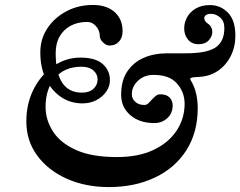

<svg xmlns="http://www.w3.org/2000/svg" viewBox="-20 -738 966 772"><path d="M417.9 14.2Q323.7 14.2 248.7 -19.3Q173.6 -52.8 129.8 -112.3Q85.9 -171.8 85.9 -249.8Q85.9 -322 115.7 -380.1Q145.5 -438.3 195.9 -472.8Q246.3 -507.4 307.2 -506.4Q366.2 -505.4 394.1 -479.6Q422 -453.8 422 -416Q422 -391 407.3 -369.8Q392.7 -348.5 367.7 -335.4Q342.8 -322.3 311.3 -322.3Q263 -322.3 224.9 -348.3Q186.8 -374.3 164.4 -420.3Q142.1 -466.4 142.1 -527.4Q142.1 -581.9 171.1 -625.1Q200.2 -668.4 249.1 -693.7Q298 -719 357.2 -718Q411.1 -717 442 -688.5Q472.9 -660.1 472.9 -612.2Q472.9 -586.5 458.4 -570.7Q444 -554.9 419.9 -554.9Q407.2 -554.9 394.3 -567.4Q381.3 -579.8 381.3 -593.1Q381.3 -615 366.3 -632.4Q351.3 -649.8 331 -649.8Q293.1 -649.8 264.7 -634.8Q236.3 -619.9 220.1 -591.9Q203.9 -564 203.9 -525Q203.9 -365.5 309.3 -365.5Q338.8 -365.5 355.6 -380.8Q372.4 -396 372.4 -419Q372.4 -439.8 355.5 -454.8Q338.5 -469.7 307.5 -469.7Q240 -469.7 201.6 -425.3Q163.2 -380.8 163.2 -307.9Q163.2 -256.4 192.7 -210Q222.1 -163.6 285.2 -135.1Q348.3 -106.5 449.9 -106.5Q537.6 -106.5 598.1 -135.6Q658.6 -164.6 690.5 -213.3Q722.3 -261.9 722.3 -320.4Q722.3 -368.1 690.8 -403.2Q659.3 -438.3 593.4 -436.7Q558.5 -435.9 534.3 -412.8Q510.1 -389.7 510.1 -359.8Q510.1 -340.8 524 -328.4Q537.9 -315.9 560.5 -315.9Q569.9 -315.9 577.4 -323.5Q584.8 -331 592.1 -338.9Q599.6 -346.9 606.8 -352.8Q614 -358.8 624.7 -358.8Q650.2 -358.8 662.3 -345.5Q674.5 -332.3 674.3 -313.5Q674.1 -282.5 652.6 -262.8Q631.1 -243.2 600.2 -243.2Q540.8 -243.2 504 -275Q467.1 -306.9 467.1 -357.4Q467.1 -414.1 491.8 -450.7Q516.5 -487.4 557.7 -505.4Q598.8 -523.5 648.4 -523.5L729.6 -523.7Q812.9 -523.9 847.5 -547.8Q882.1 -571.6 882.1 -625.1Q882.1 -653.5 864.8 -668Q847.4 -682.4 829.3 -682.4Q814.7 -682.4 808 -677.3Q801.3 -672.3 801.3 -665.3Q801.3 -659.1 805.2 -653.1Q809.1 -647.1 816.3 -642.6Q825.1 -636.5 829.4 -627.9Q833.7 -619.2 833.7 -609.8Q833.7 -591.7 819.3 -575.9Q804.8 -560.2 778.8 -560.2Q750.7 -560.2 735.3 -579.7Q719.9 -599.2 720.7 -624.9Q720.7 -647.3 732.2 -668.6Q743.7 -689.8 767.1 -703.7Q790.4 -717.6 824.5 -717.6Q866.1 -717.6 896.3 -687.3Q926.4 -657 926.4 -593.9Q926.4 -549.7 907.7 -512.5Q889 -475.3 855.6 -452.8Q822.3 -430.3 777.9 -428.7Q753.5 -427.8 748.1 -424.7Q742.6 -421.7 746.6 -415.7Q761.7 -391.5 768.4 -362.6Q775 -333.7 775 -303.3Q775 -205.5 729.4 -134Q683.8 -62.5 603 -24.2Q522.2 14.2 417.9 14.2Z"/></svg>

Font: EB Garamond
Style: Italic
Weight: 400
Italic angle: -17.2°
Designer: Georg Duffner and Octavio Pardo
Foundry: Georg Duffner
Version: Version 1.001